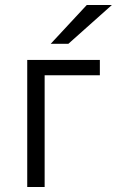

<svg xmlns="http://www.w3.org/2000/svg" viewBox="-20 -752 470 772"><path d="M89.5 0V-511H381.5V-449.5H159.5V0ZM184 -576 329 -732H430L255 -576Z"/></svg>

Font: Overpass Light
Style: Regular
Weight: 300
Designer: Delve Withrington, Dave Bailey, Thomas Jockin
Foundry: Delve Fonts LLC
Version: Version 4.000; ttfautohint (v1.8.3)